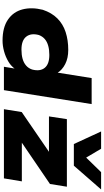

<svg xmlns="http://www.w3.org/2000/svg" viewBox="335 -1156 832 1543"><g transform="rotate(90 751.5 -385.0)"><path d="M307 11Q201 11 138 -32.5Q75 -76 56 -149.5Q37 -223 59 -312Q83 -384 128.5 -429.5Q174 -475 238.5 -496Q303 -517 382 -517Q448 -517 495.5 -492.5Q543 -468 566 -430H564L608 -705H817L705 0H517L533 -97H539Q516 -60 476.5 -36.5Q437 -13 392.5 -1Q348 11 307 11ZM379 -141Q421 -141 453 -150Q485 -159 507 -178Q529 -197 539 -226Q556 -290 526 -327.5Q496 -365 422 -365Q381 -365 348.5 -356Q316 -347 294.5 -328.5Q273 -310 262 -281Q245 -218 275 -179.5Q305 -141 379 -141ZM858 0 881 -143 1266 -407 1240 -362H916L938 -506H1481L1459 -370L1070 -105L1095 -144H1438L1414 0ZM1138 -562 1037 -781H1176L1247 -661L1364 -781H1503L1312 -562Z"/></g></svg>

Font: Nunito Sans 7pt Expanded Black
Style: Italic
Weight: 900
Width: 7
Italic angle: -9°
Designer: Vernon Adams
Foundry: Vernon Adams
Version: Version 3.101;gftools[0.9.27]